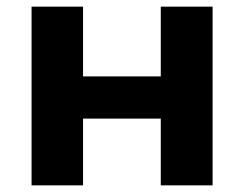

<svg xmlns="http://www.w3.org/2000/svg" viewBox="-20 -558 734 578"><path d="M75 0V-538H230V-328H464V-538H620V0H464V-201H230V0Z"/></svg>

Font: MOST Montserrat
Style: Bold
Weight: 700
Designer: Julieta Ulanovsky
Foundry: Julieta Ulanovsky
Version: Version 8.000;March 11, 2024;FontCreator 15.0.0.2926 64-bit